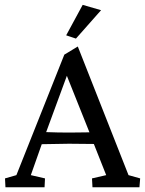

<svg xmlns="http://www.w3.org/2000/svg" viewBox="-20 -786 608 806"><path d="M298.8 -624 257.8 -637.7 327.1 -765.6 404.3 -743.2ZM2.9 0 1 -37.1 48.8 -50.8 250 -556.6 306.6 -590.8 519.5 -50.8 568.4 -37.1 565.4 0H368.2L366.2 -37.1L425.8 -50.8L374 -181.6Q355.5 -181.6 320.3 -182.1Q285.2 -182.6 269.5 -182.6Q241.2 -182.6 155.3 -180.7L109.4 -50.8L168.9 -37.1L167 0ZM269.5 -229.5Q288.1 -229.5 316.7 -230Q345.2 -230.5 355.5 -230.5L260.7 -467.8L173.8 -231.4Q222.7 -229.5 269.5 -229.5Z"/></svg>

Font: Crimson Pro
Style: Regular
Weight: 400
Designer: Jacques Le Bailly
Foundry: Baron von Fonthausen
Version: Version 1.003